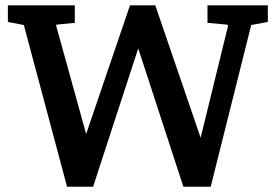

<svg xmlns="http://www.w3.org/2000/svg" viewBox="-20 -691 1044 727"><path d="M994.1 -607.9 931.2 -596.2 777.8 16.1H674.3L503.4 -507.8L332.5 16.1H233.9L70.3 -596.2L9.8 -607.9V-670.9H263.2V-604.5L193.4 -597.7Q192.9 -596.7 192.9 -594.7Q192.9 -594.7 192.9 -592.8L306.2 -183.6L472.2 -670.9H567.9L739.7 -169.4L843.3 -592.3Q843.3 -592.8 843.3 -592.8Q843.3 -592.8 843.3 -593.3Q843.3 -597.2 839.4 -597.7L765.6 -604.5V-670.9H994.1Z"/></svg>

Font: TAML ThiruValluvar
Style: Bold
Weight: 400
Version: Version 0.271; dev 7ad24fM